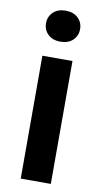

<svg xmlns="http://www.w3.org/2000/svg" viewBox="-85 -773 430 813"><g transform="rotate(10 130.0 -366.5)"><path d="M56.6 -666.5Q56.6 -695.3 76.4 -714.4Q96.2 -733.4 129.9 -733.4Q163.6 -733.4 183.3 -714.4Q203.1 -695.3 203.1 -666.5Q203.1 -638.2 183.3 -619.1Q163.6 -600.1 129.9 -600.1Q96.2 -600.1 76.4 -619.1Q56.6 -638.2 56.6 -666.5ZM194.8 -528.3V0H65.4V-528.3Z"/></g></svg>

Font: Vazirmatn RD UI SemiBold
Style: Regular
Weight: 600
Designer: Saber Rastikerdar
Foundry: Saber Rastikerdar
Version: Version 33.003